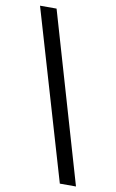

<svg xmlns="http://www.w3.org/2000/svg" viewBox="-95 -815 581 960"><g transform="rotate(10 195.5 -334.5)"><path d="M280 95 28 -764H112L362 95Z"/></g></svg>

Font: Firefly Display
Style: Regular
Weight: 400
Designer: Colophon Foundry, Jonny Pinhorn
Foundry: Colophon Foundry
Version: Version 1.200; ttfautohint (v1.8.3)